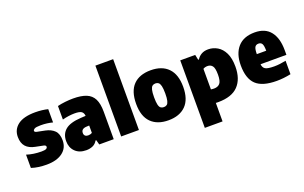

<svg xmlns="http://www.w3.org/2000/svg" viewBox="-110 -1323 3261 2058"><g transform="rotate(-20 1521.0 -294.0)"><path d="M208.5 11Q162 11 118.2 5Q74.5 -1 35.5 -14V-165.5Q71.5 -153.5 115 -147Q158.5 -140.5 204.5 -140.5Q244 -140.5 258 -148.8Q272 -157 272 -170.5Q272 -187 247.5 -192.5L158 -210.5Q89 -223.5 53.2 -263.5Q17.5 -303.5 17.5 -374Q17.5 -458.5 83.5 -508.8Q149.5 -559 282.5 -559Q322.5 -559 359.5 -554.5Q396.5 -550 426 -542.5V-391Q396.5 -399 362.2 -403.5Q328 -408 291.5 -408Q236 -408 219.2 -397.8Q202.5 -387.5 202.5 -376Q202.5 -361 228.5 -356L318 -338Q383 -324.5 420 -287.8Q457 -251 457 -176Q457 -89 390.5 -39Q324 11 208.5 11Z M660.5 11Q581 11 535 -34.8Q489 -80.5 489 -154Q489 -235 543.2 -281.2Q597.5 -327.5 722 -335L778 -338Q775 -373.5 752.8 -388.5Q730.5 -403.5 675 -403.5Q644 -403.5 606.8 -398.5Q569.5 -393.5 535.5 -384V-538.5Q576.5 -548.5 624.5 -553.8Q672.5 -559 714.5 -559Q806.5 -559 864 -535.8Q921.5 -512.5 948.5 -459Q975.5 -405.5 975.5 -314V0H810.5L796 -53.5H787.5Q767.5 -18 734.2 -3.5Q701 11 660.5 11ZM686.5 -175Q686.5 -154 699 -142.8Q711.5 -131.5 733 -131.5Q743.5 -131.5 755.5 -134.2Q767.5 -137 778.5 -144V-227.5L745.5 -226Q686.5 -222.5 686.5 -175Z M1060.5 0V-808H1263V0Z M1599 11Q1472 11 1401.2 -59.8Q1330.5 -130.5 1330.5 -272Q1330.5 -416 1400.2 -487.5Q1470 -559 1599 -559Q1727.5 -559 1797.5 -486.5Q1867.5 -414 1867.5 -273.5Q1867.5 -131 1796.5 -60Q1725.5 11 1599 11ZM1599 -139Q1620 -139 1634 -149.5Q1648 -160 1655.2 -188.8Q1662.5 -217.5 1662.5 -272Q1662.5 -328 1655 -357.8Q1647.5 -387.5 1633.5 -398.2Q1619.5 -409 1599 -409Q1578.5 -409 1564.2 -398.2Q1550 -387.5 1542.8 -358.2Q1535.5 -329 1535.5 -273.5Q1535.5 -218 1542.5 -189Q1549.5 -160 1563.5 -149.5Q1577.5 -139 1599 -139Z M1934.5 220V-550H2105L2117.5 -490.5H2126Q2145 -522 2177 -540.5Q2209 -559 2254.5 -559Q2310.5 -559 2359.2 -530.2Q2408 -501.5 2437.8 -441Q2467.5 -380.5 2467.5 -285Q2467.5 -144 2393.2 -67Q2319 10 2164.5 10Q2157 10 2150.2 9.8Q2143.5 9.5 2137 9V220ZM2172 -142Q2217 -142 2239.8 -169Q2262.5 -196 2262.5 -268.5Q2262.5 -343.5 2242.2 -368.2Q2222 -393 2188 -393Q2158 -393 2137 -379.5V-145Q2145 -144 2154.8 -143Q2164.5 -142 2172 -142Z M2833.5 11Q2670 11 2597.8 -57.5Q2525.5 -126 2525.5 -277Q2525.5 -409 2591.8 -484Q2658 -559 2785 -559Q2904 -559 2964 -483Q3024 -407 3024 -270.5V-216.5H2729Q2733 -175.5 2760.2 -160Q2787.5 -144.5 2861.5 -144.5Q2893 -144.5 2927 -148.8Q2961 -153 2994 -160V-6.5Q2910.5 11 2833.5 11ZM2783 -432Q2755 -432 2742 -411.5Q2729 -391 2728.5 -332H2836Q2835.5 -391 2823 -411.5Q2810.5 -432 2783 -432Z"/></g></svg>

Font: Encode Sans SmCnd Black
Style: Regular
Weight: 900
Width: 4
Designer: Multiple Designers
Foundry: Impallari Type
Version: Version 3.002; ttfautohint (v1.8.3) -l 8 -r 50 -G 200 -x 14 